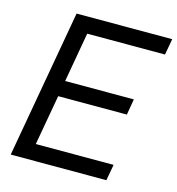

<svg xmlns="http://www.w3.org/2000/svg" viewBox="-112 -860 882 956"><g transform="rotate(15 329.0 -381.5)"><path d="M523 0H30L165 -763H658L643 -680H242L197 -424H551L537 -342H183L137 -83H538Z"/></g></svg>

Font: Open Sauce One
Style: Italic
Weight: 400
Italic angle: -10°
Designer: Alfredo Marco Pradil
Foundry: Creative Sauce Fz LLC
Version: Version 1.477